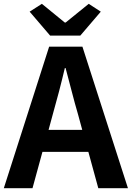

<svg xmlns="http://www.w3.org/2000/svg" viewBox="-24 -984 689 1004"><path d="M396 -798 503 -923 440 -964 319 -866H315L195 -964L131 -923L238 -798ZM230 -305 252 -386C274 -463 296 -547 315 -628H319C341 -548 361 -463 384 -386L406 -305ZM490 0H645L407 -740H233L-4 0H146L198 -190H438Z"/></svg>

Font: Noto Sans Mono CJK JP Bold
Style: Regular
Weight: 700
Designer: Ryoko NISHIZUKA (kana & ideographs); Paul D. Hunt (Latin, Greek & Cyrillic); Wenlong ZHANG (bopomofo); Sandoll Communica
Foundry: Adobe Systems Incorporated
Version: Version 1.004;PS 1.004;hotconv 1.0.82;makeotf.lib2.5.63406